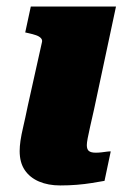

<svg xmlns="http://www.w3.org/2000/svg" viewBox="-20 -561 401 586"><path d="M164 5Q127 5 99 -7Q71 -19 55.5 -42Q40 -65 40 -100Q40 -114 42.5 -131.5Q45 -149 51 -174.5Q57 -200 65 -239L108 -432Q110 -439 105 -444.5Q100 -450 90 -453.5Q80 -457 66 -460L57 -462L74 -541H334L267 -227Q260 -196 255 -174Q250 -152 247.5 -138.5Q245 -125 245 -118Q245 -105 251.5 -100Q258 -95 272 -95Q281 -95 289.5 -96Q298 -97 305 -98Q312 -99 318 -99L299 -9Q282 -6 260.5 -2.5Q239 1 214.5 3Q190 5 164 5Z"/></svg>

Font: Roboto Serif 20pt ExtraBold
Style: Italic
Weight: 800
Italic angle: -10°
Version: Version 1.007